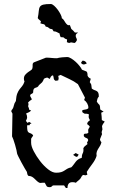

<svg xmlns="http://www.w3.org/2000/svg" viewBox="-20 -936 577 956"><path d="M264 -646Q267 -647 274 -648.5Q281 -650 289 -650.5Q297 -651 304.5 -651.5Q312 -652 315 -652Q323 -652 334.5 -645Q346 -638 357 -628Q368 -618 376.5 -607Q385 -596 388 -589Q403 -583 409.5 -580.5Q416 -578 416 -559Q420 -549 432 -544L427 -527Q430 -522 432.5 -518.5Q435 -515 435 -510Q435 -505 437 -495Q445 -489 451.5 -487Q458 -485 462.5 -482Q467 -479 469.5 -473.5Q472 -468 472 -455Q467 -450 465 -443.5Q463 -437 462 -430Q467 -421 475 -414Q478 -409 478 -403Q478 -397 479 -391Q483 -388 487.5 -385.5Q492 -383 496 -380L484 -375Q485 -366 486 -356.5Q487 -347 487 -338L501 -331V-330Q497 -325 493.5 -319.5Q490 -314 488 -308L490 -292L486 -278L488 -268L478 -243Q478 -235 485 -228Q483 -218 478.5 -210.5Q474 -203 469.5 -196Q465 -189 462 -180.5Q459 -172 461 -160Q455 -140 439 -119Q423 -98 412 -80L415 -66L406 -63L394 -65Q388 -62 385 -55Q382 -48 377 -43Q372 -38 367 -34.5Q362 -31 358 -26Q350 -29 341 -29Q327 -29 321.5 -21Q316 -13 316 0H308L299 -13H247Q242 -13 238.5 -8.5Q235 -4 229 -4Q215 -4 212 -9.5Q209 -15 203 -26Q197 -26 191 -26Q185 -26 179 -25Q171 -28 164.5 -34Q158 -40 152 -46Q146 -52 139 -56Q132 -60 122 -60Q117 -64 116 -69.5Q115 -75 114 -80Q111 -84 103 -98Q95 -112 86.5 -127.5Q78 -143 71.5 -156.5Q65 -170 65 -172Q65 -176 62 -188.5Q59 -201 55 -215Q51 -229 46.5 -241.5Q42 -254 40 -257Q40 -286 41 -313.5Q42 -341 42 -370L36 -382L38 -388Q46 -396 48.5 -409Q51 -422 59 -433Q61 -458 66 -470.5Q71 -483 77.5 -491.5Q84 -500 90.5 -507.5Q97 -515 102 -530Q99 -537 99 -544Q99 -556 105.5 -563.5Q112 -571 119.5 -576.5Q127 -582 133.5 -586Q140 -590 141 -595Q143 -601 142.5 -612Q142 -623 150 -626L209 -649Q223 -649 236.5 -647.5Q250 -646 264 -646ZM282 -563 270 -558Q272 -550 272 -545Q272 -543 271 -540.5Q270 -538 270 -536Q266 -535 263 -534.5Q260 -534 256 -534Q248 -539 247.5 -546Q247 -553 244 -561Q237 -560 233.5 -554.5Q230 -549 228 -543L215 -550Q206 -548 199 -544Q194 -531 189.5 -526Q185 -521 174 -512Q170 -504 165 -502Q160 -500 155.5 -498.5Q151 -497 148 -492.5Q145 -488 145 -475Q142 -470 136 -468Q130 -466 130 -458L138 -443L137 -439Q132 -437 128 -433.5Q124 -430 120 -426L122 -417L120 -407Q124 -398 126 -389L135 -386Q130 -380 123.5 -377Q117 -374 110 -371Q115 -361 115 -352Q115 -347 113 -343Q111 -339 109 -334L117 -324L125 -329L137 -322L128 -318L129 -313L115 -312Q115 -294 116.5 -287Q118 -280 122 -277Q126 -274 131.5 -272.5Q137 -271 145 -263Q144 -258 140.5 -254Q137 -250 135 -245V-225Q135 -208 148 -183Q161 -158 179.5 -134Q198 -110 219.5 -93Q241 -76 259 -76Q275 -76 284.5 -79Q294 -82 300.5 -86.5Q307 -91 314.5 -95.5Q322 -100 335 -103Q342 -110 347 -117Q352 -124 357 -130.5Q362 -137 369 -142Q376 -147 387 -150Q387 -164 392 -173Q397 -182 395 -198Q398 -205 404.5 -209.5Q411 -214 416 -219L413 -225L419 -237Q419 -246 410.5 -248.5Q402 -251 398 -257L397 -263Q397 -271 406.5 -270.5Q416 -270 420 -276Q419 -280 419 -287Q419 -293 422 -296.5Q425 -300 427 -306Q424 -310 421 -312.5Q418 -315 414 -318Q414 -329 427 -336Q427 -341 425.5 -343Q424 -345 423 -347Q422 -349 421.5 -353Q421 -357 423 -366Q418 -369 412.5 -369.5Q407 -370 401 -370Q395 -373 392 -375.5Q389 -378 389 -386Q396 -390 404 -390.5Q412 -391 419 -396L420 -400Q420 -411 414 -421.5Q408 -432 399 -438L403 -450L368 -517Q348 -532 326 -542Q304 -552 282 -563ZM391 -634Q406 -634 412 -620Q410 -619 405 -617Q400 -615 398 -615Q393 -615 388.5 -617.5Q384 -620 384 -625ZM344 -165 357 -174 372 -166 364 -155Q358 -155 353.5 -158.5Q349 -162 344 -165ZM168 -846Q172 -867 173 -881Q174 -895 179 -902.5Q184 -910 196 -913Q208 -916 233 -916Q240 -916 249.5 -907.5Q259 -899 267.5 -887.5Q276 -876 282 -864Q288 -852 288 -845Q294 -842 298 -835.5Q302 -829 306 -823Q310 -817 315 -813Q320 -809 328 -811L335 -792Q345 -784 353 -774H369Q364 -771 360.5 -767.5Q357 -764 357 -758Q357 -752 360 -747Q363 -742 363 -736L357 -726L351 -722L334 -725L324 -722L313 -726L314 -740Q305 -741 296 -750L282 -751Q280 -756 278.5 -760Q277 -764 277 -769Q269 -773 262.5 -776.5Q256 -780 247 -780L240 -791Q229 -791 223 -797Q217 -803 208 -803Q203 -815 197.5 -815.5Q192 -816 181 -820L184 -830Q180 -834 175.5 -837.5Q171 -841 168 -846Z"/></svg>

Font: ErikasBuero
Style: Regular
Weight: 400
Designer: Peter Wiegel
Foundry: Peter Wiegel
Version: Version 1.006